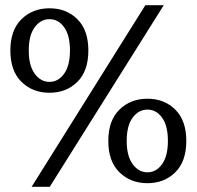

<svg xmlns="http://www.w3.org/2000/svg" viewBox="-20 -703 759 741"><path d="M321 -508Q321 -429 278.5 -387Q236 -345 171 -345Q106 -345 63 -387Q20 -429 20 -508Q20 -587 63 -629Q106 -671 171 -671Q236 -671 278.5 -629Q321 -587 321 -508ZM91 -508Q91 -450 114 -418.5Q137 -387 171 -387Q205 -387 227.5 -418.5Q250 -450 250 -508Q250 -567 227.5 -598Q205 -629 171 -629Q137 -629 114 -598Q91 -567 91 -508ZM612 -683 172 18H102L541 -683ZM699 -159Q699 -80 656.5 -38Q614 4 549 4Q484 4 441 -38Q398 -80 398 -159Q398 -238 441 -280Q484 -322 549 -322Q614 -322 656.5 -280Q699 -238 699 -159ZM469 -159Q469 -101 492 -69.5Q515 -38 549 -38Q583 -38 605.5 -69.5Q628 -101 628 -159Q628 -218 605.5 -249Q583 -280 549 -280Q515 -280 492 -249Q469 -218 469 -159Z"/></svg>

Font: Ruwudu
Style: Regular
Weight: 400
Designer: Becca Hirsbrunner Spalinger
Foundry: SIL International
Version: Version 3.000